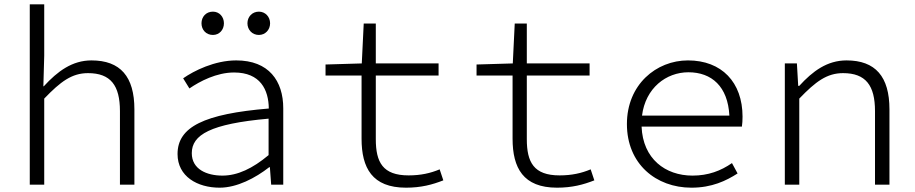

<svg xmlns="http://www.w3.org/2000/svg" viewBox="-20 -856 4240 890"><path d="M118 -836V0H185V-399C261 -478 313 -517 388 -517C493 -517 536 -460 536 -341V0H603V-349C603 -501 538 -576 404 -576C315 -576 247 -526 183 -456H181L185 -598V-836Z M914 -748C914 -718 935 -694 967 -694C997 -694 1018 -718 1018 -748C1018 -778 997 -802 967 -802C935 -802 914 -778 914 -748ZM1127 -748C1127 -718 1149 -694 1180 -694C1210 -694 1232 -718 1232 -748C1232 -778 1210 -802 1180 -802C1149 -802 1127 -778 1127 -748ZM803 -142C803 -38 895 14 998 14C1079 14 1164 -31 1228 -81H1231L1237 0H1293V-354C1293 -481 1226 -576 1075 -576C975 -576 879 -528 829 -493L858 -446C906 -479 984 -520 1065 -520C1187 -520 1225 -440 1226 -353C926 -328 803 -268 803 -142ZM1225 -137C1151 -75 1081 -42 1011 -42C939 -42 869 -71 869 -146C869 -231 955 -282 1225 -306Z M1656 -213C1656 -78 1705 14 1862 14C1932 14 1984 0 2035 -20L2018 -71C1975 -53 1930 -43 1874 -43C1754 -43 1722 -104 1722 -211V-506H2013V-562H1722V-747H1666L1657 -562L1489 -557V-506H1656Z M2356 -213C2356 -78 2405 14 2562 14C2632 14 2684 0 2735 -20L2718 -71C2675 -53 2630 -43 2574 -43C2454 -43 2422 -104 2422 -211V-506H2713V-562H2422V-747H2366L2357 -562L2189 -557V-506H2356Z M3422 -315C3422 -475 3325 -576 3169 -576C3022 -576 2886 -464 2886 -281C2886 -96 3021 14 3185 14C3280 14 3346 -18 3399 -52L3373 -100C3321 -64 3263 -42 3190 -42C3064 -42 2960 -120 2954 -269H3419C3421 -282 3422 -299 3422 -315ZM3171 -521C3279 -521 3354 -455 3361 -320H2956C2972 -448 3068 -521 3171 -521Z M3618 -562V0H3685V-399C3761 -478 3813 -517 3888 -517C3993 -517 4036 -460 4036 -341V0H4103V-349C4103 -501 4038 -576 3904 -576C3814 -576 3747 -526 3685 -458H3680L3674 -562Z"/></svg>

Font: Kawkab Mono Light
Style: Regular
Weight: 300
Monospace: yes
Designer: Abdullah Arif
Foundry: Abdullah Arif
Version: Version 1.000;PS 000.500;hotconv 1.0.88;makeotf.lib2.5.64775